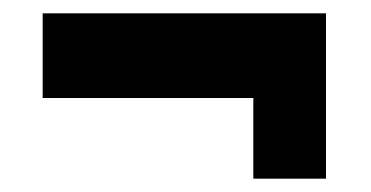

<svg xmlns="http://www.w3.org/2000/svg" viewBox="-20 -423 557 288"><path d="M44 -276H360V-155H469V-403H44Z"/></svg>

Font: Rabbid Highway Sign IV
Style: Obl
Weight: 400
Foundry: Cannot Into Space Fonts
Version: Version 0.277